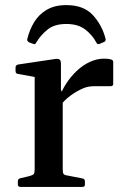

<svg xmlns="http://www.w3.org/2000/svg" viewBox="-20 -733 482 753"><path d="M240 -713Q308 -713 344 -674Q380 -635 394 -581Q396 -571 387 -568L371 -561Q362 -557 358 -566Q342 -596 314 -617.5Q286 -639 240 -639Q194 -639 167 -617.5Q140 -596 122 -566Q118 -557 110 -561L94 -567Q85 -572 87 -580Q96 -617 114.5 -647Q133 -677 164 -695Q195 -713 240 -713ZM116 0V-315H226V0ZM424 -404Q424 -395 414 -395H354Q341 -395 330 -393.5Q319 -392 307 -387Q281 -376 256.5 -358Q232 -340 216 -318L213 -350Q222 -378 239.5 -405Q257 -432 280.5 -454.5Q304 -477 332 -490Q360 -503 388 -503Q424 -503 424 -491ZM60 0Q50 0 50 -10V-22Q50 -32 60 -34L94 -42Q109 -46 112.5 -50.5Q116 -55 116 -70V-180H226V-69Q226 -55 229.5 -50.5Q233 -46 248 -44L304 -33Q313 -31 313 -22V-9Q313 0 303 0ZM116 -315V-462L134 -428L51 -443Q41 -444 41 -454V-469Q41 -477 51 -480L192 -501Q207 -504 213 -500Q219 -496 219 -483V-381L226 -364V-315Z"/></svg>

Font: Hahmlet Medium
Style: Regular
Weight: 500
Version: Version 1.002